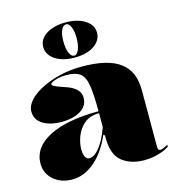

<svg xmlns="http://www.w3.org/2000/svg" viewBox="-112 -843 872 954"><g transform="rotate(-15 324.0 -366.5)"><path d="M331 -515Q399 -515 448 -503.5Q497 -492 529 -468Q561 -444 576 -408.5Q591 -373 591 -325V-32Q591 -25 593.5 -19.5Q596 -14 603 -14Q609 -14 619 -18Q629 -22 643 -30V-20Q629 -10 608 -2Q587 6 563 10.5Q539 15 516 15Q444 15 400 -20.5Q356 -56 356 -140Q356 -142 356 -143.5Q356 -145 356 -147.5Q356 -150 356 -154L349 -160Q331 -119 308.5 -86.5Q286 -54 259.5 -31.5Q233 -9 204 3Q175 15 144 15Q105 15 75 0Q45 -15 27.5 -41Q10 -67 10 -101Q10 -185 101.5 -232Q193 -279 356 -279Q356 -366 348.5 -412.5Q341 -459 317.5 -476.5Q294 -494 246 -494Q222 -494 203.5 -489.5Q185 -485 174.5 -479Q164 -473 164 -469Q164 -463 178 -456Q192 -449 229 -437Q302 -413 302 -364Q302 -321 263.5 -298Q225 -275 166 -275Q108 -275 70.5 -298Q33 -321 33 -364Q33 -392 57 -419Q81 -446 123 -467.5Q165 -489 218.5 -502Q272 -515 331 -515ZM356 -269Q308 -269 279 -244Q250 -219 237 -184Q224 -149 224 -119Q224 -101 227.5 -89Q231 -77 237.5 -71Q244 -65 254 -65Q264 -65 276 -72Q288 -79 301.5 -94.5Q315 -110 329 -135.5Q343 -161 356 -198ZM312 -748Q353 -748 384 -736.5Q415 -725 432.5 -705Q450 -685 450 -658Q450 -632 432.5 -611Q415 -590 384 -578.5Q353 -567 312 -567Q271 -567 239.5 -578.5Q208 -590 190.5 -611Q173 -632 173 -658Q173 -685 190.5 -705Q208 -725 239.5 -736.5Q271 -748 312 -748ZM312 -738Q296 -738 286.5 -716.5Q277 -695 277 -660Q277 -623 286.5 -600Q296 -577 312 -577Q326 -577 335.5 -600Q345 -623 345 -660Q345 -695 335.5 -716.5Q326 -738 312 -738Z"/></g></svg>

Font: Kalnia Thin
Style: Regular
Weight: 100
Version: Version 1.105